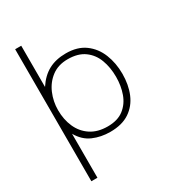

<svg xmlns="http://www.w3.org/2000/svg" viewBox="-215 -825 1039 1150"><g transform="rotate(-30 304.5 -250.5)"><path d="M73 206V-707H115V-422Q153 -480 203.5 -507Q254 -534 323 -534Q403 -534 454.5 -496Q506 -458 531 -395.5Q556 -333 556 -259Q556 -183 531 -123Q506 -63 454 -28Q402 7 320 7Q256 7 202 -16.5Q148 -40 115 -98V206ZM323 -29Q392 -29 434 -61.5Q476 -94 495 -147Q514 -200 514 -262Q514 -327 494 -380.5Q474 -434 430 -466Q386 -498 315 -498Q249 -498 204 -464Q159 -430 136 -376Q113 -322 113 -262Q113 -197 136.5 -144Q160 -91 207 -60Q254 -29 323 -29Z"/></g></svg>

Font: Onest Thin
Style: Regular
Weight: 250
Designer: Dmitri Voloshin, Andrey Kudryavtsev
Foundry: Dmitri Voloshin, Andrey Kudryavtsev
Version: Version 1.000;gftools[0.9.33]